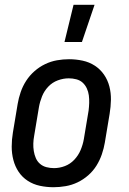

<svg xmlns="http://www.w3.org/2000/svg" viewBox="-20 -776 540 804"><path d="M204 8Q175 8 147 2Q119 -4 96 -19Q73 -34 58 -56.5Q43 -79 36 -106Q29 -133 29 -162Q29 -191 34 -221L54 -341Q58 -365 66.5 -390Q75 -415 89.5 -437.5Q104 -460 124.5 -478Q145 -496 169 -507.5Q193 -519 218.5 -523.5Q244 -528 269 -528Q298 -528 326 -522Q354 -516 377 -501Q400 -486 415.5 -463.5Q431 -441 438 -414Q445 -387 444.5 -358Q444 -329 439 -299L419 -179Q415 -155 406.5 -130Q398 -105 384 -82.5Q370 -60 349.5 -42Q329 -24 305 -12.5Q281 -1 255 3.5Q229 8 204 8ZM206 -72Q229 -72 251.5 -80.5Q274 -89 291 -107Q308 -125 317.5 -147.5Q327 -170 331 -193L351 -313Q353 -329 353.5 -345Q354 -361 352 -376.5Q350 -392 343.5 -406Q337 -420 326 -430Q315 -440 299.5 -444Q284 -448 268 -448Q245 -448 222 -439.5Q199 -431 182 -413Q165 -395 156 -372.5Q147 -350 143 -327L123 -207Q120 -191 119.5 -175Q119 -159 121.5 -143.5Q124 -128 130 -114Q136 -100 147.5 -90Q159 -80 174.5 -76Q190 -72 206 -72ZM250 -600 288 -756H376L323 -600Z"/></svg>

Font: Iosevka Curly Medium
Style: Italic
Weight: 500
Italic angle: -9°
Monospace: yes
Designer: Belleve Invis
Foundry: Belleve Invis
Version: Version 22.1.2; ttfautohint (v1.8.4)